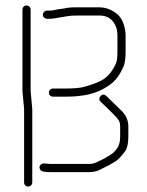

<svg xmlns="http://www.w3.org/2000/svg" viewBox="-20 -646 541 705"><path d="M131.5 -43C123.5 -36.6 122.9 -29.1 129.7 -20.5C133.2 -16.2 145.1 -14 165.5 -14H307.5C323.2 -14 336.5 -17 347.3 -23L377.3 -38C382.6 -40.7 390.8 -45.4 402 -52.1C413.2 -58.9 425.6 -71.7 439.2 -90.6C447.2 -101.7 451.2 -119.2 451.2 -143V-182C451.2 -205.8 441.2 -226.5 421.2 -244L370.2 -294C362.2 -300.7 355.1 -300.2 348.7 -292.5C342.4 -284.8 343.4 -277.3 351.7 -270C360.1 -262.7 366.6 -256.7 371.2 -252L400.2 -223C404.9 -218.3 408.9 -213.7 412.2 -209C418.2 -203 421.2 -194 421.2 -182V-143C421.2 -125.5 417.2 -111.2 409.2 -100C405.9 -95.3 401.7 -90.6 396.6 -85.8C391.5 -81.1 380.4 -73.8 363.2 -64L334.2 -50C326.2 -46 317.1 -44 307.5 -44H165.5C160.8 -44 154.8 -44.5 147.4 -45.4C139.9 -46.3 134.7 -45.5 131.5 -43ZM137.5 -592C137.5 -588 139 -584.5 142 -581.5C145 -578.5 148.5 -577 152.5 -577H159.5C170.4 -577 183.9 -578.8 203.1 -582.5C211.9 -584.2 218.7 -585.3 223.7 -586L238.7 -588C243.7 -588.7 256 -589 275.6 -589H345.2C368 -589 385.3 -580.7 397.2 -564C406.6 -550.9 411.2 -535.3 411.2 -517V-457C411.2 -449.7 410.7 -440.1 409.7 -428.3C408.7 -416.5 401.6 -401.3 388.2 -382.5C380.9 -372.2 371.5 -363 359.9 -355C348.3 -347 326.4 -337.6 288.7 -327C274.6 -323 251.7 -321 220 -321H174.5C170.5 -321 167 -319.5 164 -316.5C161 -313.5 159.5 -309.8 159.5 -305.5C159.5 -301.2 161 -297.7 164 -295C167 -292.3 170.5 -291 174.5 -291H220C243.9 -291 262.6 -292.2 276.2 -294.5C282.1 -295.5 288.3 -296.3 295 -297C332.9 -304.7 360.9 -318 386.2 -337C404.1 -349.4 419.8 -370.7 433.2 -401C438.6 -413 441.2 -431.7 441.2 -457V-517C441.2 -522.3 440.6 -528.8 439.2 -536.5C434.1 -566 422.4 -586.9 404.2 -599C385.6 -612.3 365.9 -619 345.2 -619H255.6C239.4 -619 226.2 -617.7 216.2 -615L193.7 -612C181.5 -608.7 170.8 -607 159.5 -607H152.5C148.5 -607 145 -605.5 142 -602.5C139 -599.5 137.5 -596 137.5 -592ZM92.5 -311V-611C92.5 -615 91 -618.5 88 -621.5C85 -624.5 81.5 -626 77.5 -626C73.5 -626 70 -624.5 67 -621.5C64 -618.5 62.5 -615 62.5 -611V-310L68.5 -246V24C68.5 28 70 31.5 73 34.5C76 37.5 79.5 39 83.5 39C87.5 39 91 37.5 94 34.5C97 31.5 98.5 28 98.5 24V-246Z"/></svg>

Font: Proton
Style: ExBdExt
Weight: 500
Version: Version 1.017